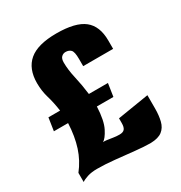

<svg xmlns="http://www.w3.org/2000/svg" viewBox="-152 -742 806 855"><g transform="rotate(-30 251.0 -315.0)"><path d="M31 -260 41 -326H101Q95 -369 84 -406Q73 -443 73 -483Q73 -557 117.5 -594.5Q162 -632 258 -632Q356 -632 399.5 -597.5Q443 -563 443 -489V-446H289V-483Q289 -520 279 -530Q269 -540 252 -540Q240 -540 231 -531.5Q222 -523 222 -503Q222 -466 232.5 -420.5Q243 -375 249 -326H347L337 -260H252Q249 -189 230.5 -153Q212 -117 196 -109Q201 -109 206 -109Q211 -109 216 -108Q231 -106 246 -103.5Q261 -101 277 -101Q296 -101 303.5 -110.5Q311 -120 311 -140V-165L472 -191V-123Q472 -87 465 -59Q458 -31 438 -15.5Q418 0 379 1Q346 1 299 -4Q252 -9 203 -14Q154 -19 114 -19Q85 -19 64.5 -12.5Q44 -6 33 2V-45Q67 -88 84 -140.5Q101 -193 104 -260Z"/></g></svg>

Font: Smooch Sans Black
Style: Regular
Weight: 900
Designer: Robert E. Leuschke
Foundry: Robert E. Leuschke
Version: Version 1.010; ttfautohint (v1.8.3)